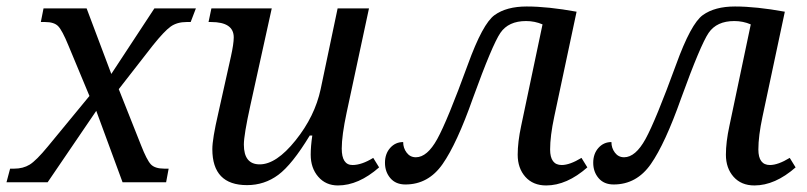

<svg xmlns="http://www.w3.org/2000/svg" viewBox="-40 -562 2489 592"><path d="M-20 0 -8.8 -42H3.9Q31.2 -42 51.5 -54.4Q71.8 -66.9 107.9 -110.8L235.8 -266.1L170.9 -421.9Q151.9 -468.3 139.4 -481.2Q127 -494.1 99.1 -494.1H85.9L94.2 -536.1H227.1L303.2 -334L436 -536.1H564L547.9 -494.1H535.2Q505.9 -494.1 486.1 -480Q466.3 -465.8 431.2 -421.9L326.2 -287.1L395 -113.8Q412.6 -68.8 425 -55.4Q437.5 -42 466.8 -42H480L472.2 0H337.9L256.8 -220.2L106.9 0Z M611.8 -536.1H797.9L731.9 -236.8Q711.9 -146 711.9 -116.2Q711.9 -55.2 760.7 -55.2Q812 -55.2 871.3 -129.2Q930.7 -203.1 948.7 -287.1L1001 -536.1H1097.7L1028.8 -214.8Q1013.7 -144 1013.7 -104Q1013.7 -53.2 1046.9 -53.2Q1075.2 -53.2 1110.8 -75.2L1128.9 -45.9Q1065.4 9.8 1002 9.8Q964.4 9.8 941.2 -17.1Q918 -43.9 918 -85Q918 -110.8 922.9 -144H915Q860.8 -54.7 818.1 -22.9Q775.4 8.8 721.7 8.8Q614.7 8.8 614.7 -102.1Q614.7 -133.8 632.8 -211.9L671.9 -387.2Q680.7 -426.8 680.7 -446.8Q680.7 -494.1 610.8 -494.1H603Z M1203.1 -124Q1203.1 -105.5 1213.9 -91.3Q1224.6 -77.1 1242.2 -77.1Q1277.3 -77.1 1308.3 -133.5Q1339.4 -189.9 1402.3 -362.3Q1448.2 -489.3 1485.1 -515.6Q1522 -542 1584 -542Q1649.4 -542 1737.8 -525.9L1668.9 -202.1Q1656.2 -142.6 1656.2 -101.1Q1656.2 -53.2 1691.9 -53.2Q1716.8 -53.2 1752.9 -75.2L1771 -45.9Q1707.5 9.8 1644 9.8Q1603.5 9.8 1579.8 -16.8Q1556.2 -43.5 1556.2 -85Q1556.2 -124 1566.9 -173.8L1632.8 -486.8Q1608.9 -497.1 1582 -497.1Q1527.8 -497.1 1502.9 -460.7Q1478 -424.3 1418 -258.8Q1368.7 -119.1 1324.7 -56.2Q1280.8 6.8 1210 6.8Q1180.2 6.8 1163.6 -12.7Q1147 -32.2 1147 -60.1Q1147 -87.9 1163.1 -106Q1179.2 -124 1203.1 -124Z M1845.2 -124Q1845.2 -105.5 1856 -91.3Q1866.7 -77.1 1884.3 -77.1Q1919.4 -77.1 1950.4 -133.5Q1981.4 -189.9 2044.4 -362.3Q2090.3 -489.3 2127.2 -515.6Q2164.1 -542 2226.1 -542Q2291.5 -542 2379.9 -525.9L2311 -202.1Q2298.3 -142.6 2298.3 -101.1Q2298.3 -53.2 2334 -53.2Q2358.9 -53.2 2395 -75.2L2413.1 -45.9Q2349.6 9.8 2286.1 9.8Q2245.6 9.8 2221.9 -16.8Q2198.2 -43.5 2198.2 -85Q2198.2 -124 2209 -173.8L2274.9 -486.8Q2251 -497.1 2224.1 -497.1Q2169.9 -497.1 2145 -460.7Q2120.1 -424.3 2060.1 -258.8Q2010.7 -119.1 1966.8 -56.2Q1922.9 6.8 1852.1 6.8Q1822.3 6.8 1805.7 -12.7Q1789.1 -32.2 1789.1 -60.1Q1789.1 -87.9 1805.2 -106Q1821.3 -124 1845.2 -124Z"/></svg>

Font: Droid Serif
Style: Italic
Weight: 400
Italic angle: -12°
Designer: Monotype Design team
Foundry: Monotype Imaging Inc.
Version: Version 1.03